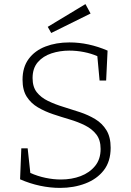

<svg xmlns="http://www.w3.org/2000/svg" viewBox="-20 -909 639 937"><path d="M139 -528Q139 -485 159.5 -459Q180 -433 214 -416.5Q248 -400 289 -387.5Q330 -375 370.5 -361.5Q411 -348 445 -327.5Q479 -307 499.5 -273.5Q520 -240 520 -188Q520 -121 486.5 -78Q453 -35 396.5 -13.5Q340 8 273 8Q225 8 175.5 -2.5Q126 -13 78 -34L84 -185H115L128 -65Q164 -49 202.5 -41Q241 -33 277 -33Q330 -33 373.5 -49.5Q417 -66 444 -99Q471 -132 471 -182Q471 -226 450 -253Q429 -280 395 -297Q361 -314 320.5 -326Q280 -338 239.5 -351.5Q199 -365 165 -385Q131 -405 110.5 -437Q90 -469 90 -520Q90 -581 120 -621.5Q150 -662 202 -682Q254 -702 319 -702Q412 -702 505 -662L498 -516H466L455 -635Q425 -648 389.5 -655Q354 -662 318 -662Q272 -662 231 -648.5Q190 -635 164.5 -605.5Q139 -576 139 -528ZM230 -748 213 -778 397 -889 422 -843Z"/></svg>

Font: Bitter Light
Style: Regular
Weight: 300
Designer: Sol Matas, and Bitter project Authors
Foundry: Sol Matas
Version: Version 2.001